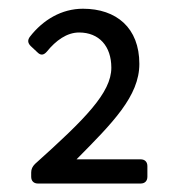

<svg xmlns="http://www.w3.org/2000/svg" viewBox="-20 -817 408 442"><path d="M51.8 -419.9V-410.2C51.8 -400.4 57.6 -394.5 67.4 -394.5H303.7C313.5 -394.5 319.3 -400.4 319.3 -410.2V-434.6C319.3 -444.3 313.5 -450.2 303.7 -450.2H156.2C239.3 -534.2 300.8 -595.7 300.8 -669.9C300.8 -752.9 248 -796.9 170.9 -796.9C122.1 -796.9 79.1 -771.5 48.8 -732.4C43 -724.6 43.9 -717.8 50.8 -710.9L66.4 -696.3C74.2 -688.5 81.1 -690.4 87.9 -698.2C108.4 -723.6 133.8 -742.2 162.1 -742.2C208 -742.2 236.3 -710.9 236.3 -661.1C236.3 -603.5 175.8 -543 60.5 -439.5C54.7 -433.6 51.8 -427.7 51.8 -419.9Z"/></svg>

Font: Ed Sans Neue
Style: Regular
Weight: 400
Designer: Stephen Hutchings
Version: Version 1.004;PS 001.004;hotconv 1.0.88;makeotf.lib2.5.64775